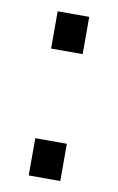

<svg xmlns="http://www.w3.org/2000/svg" viewBox="-67 -560 367 599"><g transform="rotate(10 117.0 -260.0)"><path d="M67 0V-118H167V0ZM67 -402V-520H167V-402Z"/></g></svg>

Font: M PLUS 1p Medium
Style: Regular
Weight: 500
Version: Version 1.062